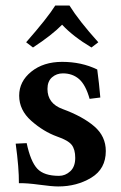

<svg xmlns="http://www.w3.org/2000/svg" viewBox="-20 -669 441 699"><path d="M37.1 -146 77.1 -147.9Q91.3 -81.1 115.7 -54.9Q140.1 -28.8 194.8 -28.8Q217.8 -28.8 235.8 -45.4Q253.9 -62 253.9 -94.2Q253.9 -125 241 -141.6Q228 -158.2 188 -171.9Q138.2 -189.9 94 -229Q49.8 -268.1 49.8 -320.8Q49.8 -372.6 94 -408.2Q138.2 -443.8 206.1 -443.8Q276.9 -443.8 334 -416Q340.8 -366.2 345.2 -314L306.2 -309.1Q292 -359.9 268.1 -380.9Q244.1 -401.9 209 -401.9Q186 -401.9 169.4 -387.5Q152.8 -373 152.8 -345.2Q152.8 -292 208 -272Q281.2 -245.1 323.2 -209Q365.2 -172.9 365.2 -119.1Q365.2 -54.2 312.5 -22.2Q259.8 9.8 191.9 9.8Q168.9 9.8 122.6 3.4Q76.2 -2.9 48.8 -2Q49.3 -57.1 37.1 -146ZM232.9 -648.9Q267.1 -593.8 337.9 -515.1L313 -496.1Q246.1 -536.1 206.1 -579.1Q168.9 -541 100.1 -496.1L75.2 -515.1Q152.3 -603 181.2 -648.9Z"/></svg>

Font: Linux Libertine
Style: Semibold
Weight: 600
Designer: Philipp H. Poll
Foundry: Philipp H. Poll
Version: Version 5.1.2 ; ttfautohint (v0.9)